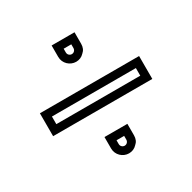

<svg xmlns="http://www.w3.org/2000/svg" viewBox="-142 -892 908 908"><g transform="rotate(-30 312.5 -437.5)"><path d="M312.5 -125C329.2 -125 344.8 -131.2 356.2 -143.8C368.8 -154.2 375 -168.8 375 -187.5V-250H250V-187.5C250 -151.9 279.5 -125 312.5 -125ZM312.5 -166.7C302.1 -166.7 291.7 -175 291.7 -187.5V-208.3H333.3V-187.5C333.3 -177.1 325 -166.7 312.5 -166.7ZM312.5 -625C329.2 -625 344.8 -631.2 356.2 -643.8C368.8 -654.2 375 -668.8 375 -687.5V-750H250V-687.5C250 -651.9 279.5 -625 312.5 -625ZM312.5 -666.7C302.1 -666.7 291.7 -675 291.7 -687.5V-708.3H333.3V-687.5C333.3 -677.1 325 -666.7 312.5 -666.7ZM541.7 -458.3V-416.7H83.3V-458.3ZM583.3 -500H41.7V-375H583.3Z"/></g></svg>

Font: Sportrop
Style: Regular
Weight: 500
Version: Version 0.9